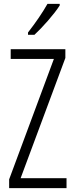

<svg xmlns="http://www.w3.org/2000/svg" viewBox="-20 -967 382 987"><path d="M287 -939V-947H224C196 -898 165 -853 124 -800V-788H157C197 -825 258 -893 287 -939ZM322 0V-51H86L316 -669V-714H35V-664H257L27 -45V0Z"/></svg>

Font: Noto Sans Armenian ExtraCondensed Light
Style: Regular
Weight: 300
Width: 2
Designer: Monotype Design Team
Foundry: Monotype Imaging Inc.
Version: Version 2.008